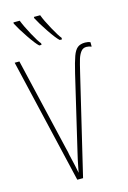

<svg xmlns="http://www.w3.org/2000/svg" viewBox="-138 -996 709 1061"><g transform="rotate(-15 217.0 -465.5)"><path d="M335 -567 200 0H167L0 -714H27L151 -185Q158 -159 160 -144Q179 -64 184 -35L190 -66Q198 -108 208 -149L307 -570Q322 -633 333.5 -664.5Q345 -696 361 -708.5Q377 -721 404 -721Q421 -721 434 -715V-690Q417 -696 405 -696Q385 -696 373 -680Q361 -664 354 -641Q347 -618 335 -567ZM169 -780V-771H156Q138 -787 103.5 -838Q69 -889 51 -924V-931H87Q100 -897 128 -845.5Q156 -794 169 -780ZM286 -780V-771H273Q255 -787 220.5 -838Q186 -889 168 -924V-931H204Q216 -898 244.5 -846.5Q273 -795 286 -780Z"/></g></svg>

Font: Noto Sans Display Thin Cond
Style: Regular
Weight: 250
Width: 3
Designer: Monotype Design team
Foundry: Monotype Imaging Inc.
Version: Version 1.000